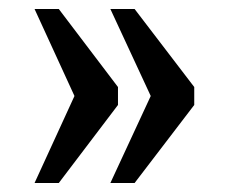

<svg xmlns="http://www.w3.org/2000/svg" viewBox="-20 -484 509 428"><path d="M226 -76H280L413 -250V-290L280 -464H226L316 -270ZM57 -76H111L243 -250V-290L111 -464H57L146 -270Z"/></svg>

Font: Noto Serif Tamil Condensed SemiBold
Style: Italic
Weight: 600
Width: 3
Italic angle: -12°
Designer: Indian Type Foundry, Tom Grace, and the Monotype Design Team
Foundry: Monotype Imaging Inc.
Version: Version 2.003